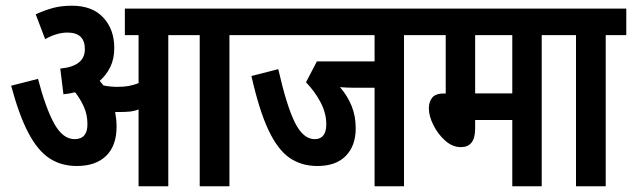

<svg xmlns="http://www.w3.org/2000/svg" viewBox="-20 -652 2212 672"><path d="M388 -209Q388 -142 351.5 -106.5Q315 -71 249 -71Q194 -71 153 -98Q112 -125 79.5 -186.5Q47 -248 19 -352L113 -376Q140 -273 170 -219Q200 -165 241 -165Q286 -165 286 -217Q286 -251 273.5 -278.5Q261 -306 243 -329Q223 -324 202 -322L191 -412Q277 -420 277 -480Q277 -538 216 -538Q179 -538 138 -515L105 -602Q136 -616 165 -624Q194 -632 232 -632Q303 -632 341.5 -590.5Q380 -549 380 -484Q380 -446 366 -417.5Q352 -389 329 -369Q335 -362 342 -353Q365 -348 391 -348Q413 -348 430 -351Q447 -354 465 -361V-529H417V-622H855V-529H783V0H679V-529H569V0H465V-269Q450 -263 434 -261.5Q418 -260 402 -260Q393 -260 383 -260Q385 -249 386.5 -236Q388 -223 388 -209Z M1394 -529V0H1291V-345H1216Q1205 -345 1193 -345.5Q1181 -346 1170 -347Q1196 -317 1210.5 -281.5Q1225 -246 1225 -203Q1225 -142 1190.5 -106.5Q1156 -71 1091 -71Q1035 -71 993.5 -99.5Q952 -128 919.5 -197Q887 -266 860 -386L954 -410Q983 -282 1012 -223.5Q1041 -165 1081 -165Q1122 -165 1122 -217Q1122 -256 1102 -294Q1082 -332 1051 -364L1089 -437H1291V-529H843V-622H1466V-529Z M1876 -529V0H1773V-232H1643V-203Q1643 -168 1630 -152.5Q1617 -137 1593 -137Q1564 -137 1538.5 -159.5Q1513 -182 1497 -214Q1481 -246 1481 -273Q1481 -295 1492.5 -310Q1504 -325 1536 -325L1540 -324V-529H1454V-622H1948V-529ZM1773 -529H1643V-325H1773Z M2100 -529V0H1996V-529H1936V-622H2172V-529Z"/></svg>

Font: Noto Sans ExtraCondensed SemiBold
Style: Regular
Weight: 600
Width: 2
Designer: Monotype Design Team
Foundry: Monotype Imaging Inc.
Version: Version 2.013; ttfautohint (v1.8.4.7-5d5b)